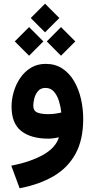

<svg xmlns="http://www.w3.org/2000/svg" viewBox="-20 -737 504 1022"><path d="M219.7 -717.3 295.9 -641.1 219.7 -564.9 143.6 -641.1ZM304.7 -592.8 380.9 -516.6 304.7 -440.4 229 -516.6ZM134.8 -592.8 210.9 -516.6 134.8 -440.4 58.6 -516.6ZM422.9 -103.5Q422.9 6.8 382.1 81.5Q341.3 156.2 265.4 200.7Q189.5 245.1 84.5 265.1L40 145Q142.1 125 209.5 87.2Q276.9 49.3 293.5 -6.3Q262.7 1 236.8 1Q145.5 1 93.5 -39.3Q41.5 -79.6 41.5 -169.9Q41.5 -208.5 53.2 -248.5Q64.9 -288.6 87.9 -322.3Q110.8 -356 144.8 -376.5Q178.7 -397 223.1 -397Q274.4 -397 312 -372.1Q349.6 -347.2 374.3 -305.2Q398.9 -263.2 410.9 -210.9Q422.9 -158.7 422.9 -103.5ZM235.8 -129.4Q256.3 -129.4 274.7 -132.1Q293 -134.8 306.2 -138.2Q303.2 -168.5 293.9 -198.7Q284.7 -229 267.3 -249Q250 -269 222.2 -269Q196.8 -269 182.6 -252.4Q168.5 -235.8 162.8 -213.9Q157.2 -191.9 157.2 -174.8Q157.2 -146.5 179 -137.9Q200.7 -129.4 235.8 -129.4Z"/></svg>

Font: Vazirmatn UI
Style: Bold
Weight: 700
Designer: Saber Rastikerdar
Foundry: Saber Rastikerdar
Version: Version 33.003